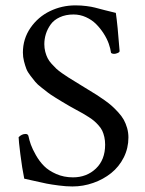

<svg xmlns="http://www.w3.org/2000/svg" viewBox="-20 -670 530 700"><path d="M254.9 -650.4Q276.4 -650.4 295.2 -647.9Q314 -645.5 326.2 -642.3Q338.4 -639.2 361.3 -633.1Q384.3 -627 402.3 -623Q408.7 -580.6 416 -484.4Q416.5 -480 409.2 -476.8Q401.9 -473.6 395.5 -473.6Q388.7 -473.6 384.8 -477.5Q382.8 -492.7 376.5 -510.7Q370.1 -528.8 357.9 -547.9Q345.7 -566.9 330.3 -582.3Q314.9 -597.7 293.5 -607.4Q272 -617.2 248 -617.2Q219.7 -617.2 198 -607.2Q176.3 -597.2 164.6 -580.6Q152.8 -564 147.2 -545.9Q141.6 -527.8 141.6 -508.8Q141.6 -494.6 145 -481.4Q148.4 -468.3 153.6 -458Q158.7 -447.8 168.2 -437.3Q177.7 -426.8 185.5 -419.4Q193.4 -412.1 207 -402.6Q220.7 -393.1 229.5 -387.5Q238.3 -381.8 254.2 -372.3Q270 -362.8 278.3 -357.4Q286.1 -352.5 303.7 -341.8Q321.3 -331.1 332.3 -324.2Q343.3 -317.4 360.1 -305.4Q377 -293.5 387.7 -283.9Q398.4 -274.4 411.1 -260.5Q423.8 -246.6 431.2 -233.4Q438.5 -220.2 443.4 -203.4Q448.2 -186.5 448.2 -168.9Q448.2 -129.9 431.2 -95.9Q414.1 -62 385.5 -39.1Q356.9 -16.1 320.1 -3.2Q283.2 9.8 244.1 9.8Q221.2 9.8 194.6 6.3Q168 2.9 150.4 -0.5Q132.8 -3.9 105.7 -10.3Q78.6 -16.6 68.4 -18.6Q60.5 -57.1 54.2 -107.7Q47.9 -158.2 47.9 -169.9Q59.6 -181.6 73.2 -181.6Q82.5 -181.6 84 -172.9Q86.9 -158.7 92.5 -142.8Q98.1 -127 110.8 -104.5Q123.5 -82 140.4 -64.9Q157.2 -47.9 185.1 -35.6Q212.9 -23.4 246.1 -23.4Q295.9 -23.4 329.6 -55.4Q363.3 -87.4 363.3 -142.6Q363.3 -157.2 360.4 -170.4Q357.4 -183.6 352.8 -193.4Q348.1 -203.1 339.6 -212.6Q331.1 -222.2 323.7 -228.5Q316.4 -234.9 304 -242.9Q291.5 -251 282.5 -256.1Q273.4 -261.2 258.1 -269.5Q242.7 -277.8 233.4 -283.2Q212.9 -295.4 207.3 -298.6Q201.7 -301.8 182.1 -314Q162.6 -326.2 155.5 -331.8Q148.4 -337.4 132.1 -350.1Q115.7 -362.8 108.9 -371.3Q102.1 -379.9 91.3 -393.6Q80.6 -407.2 75.9 -419.4Q71.3 -431.6 67.4 -447Q63.5 -462.4 63.5 -478.5Q63.5 -528.3 91.1 -568.4Q118.7 -608.4 162.1 -629.4Q205.6 -650.4 254.9 -650.4Z"/></svg>

Font: Amiri
Style: Regular
Weight: 400
Designer: Khaled Hosny
Version: Version 000.108